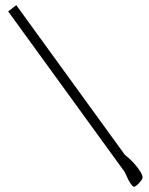

<svg xmlns="http://www.w3.org/2000/svg" viewBox="-20 -724 577 744"><path d="M11.7 -679.7 43 -704.1 463.9 -124Q468.8 -120.1 480.5 -109.9Q492.2 -99.6 503.9 -85.9Q515.6 -72.3 524.4 -58.1Q533.2 -43.9 532.2 -34.2Q531.2 -30.3 527.3 -24.9Q523.4 -19.5 518.6 -14.2Q513.7 -8.8 507.8 -4.4Q502 0 498 0Q492.2 -3.9 486.3 -12.2Q480.5 -20.5 476.1 -29.8Q471.7 -39.1 468.3 -46.9Q464.8 -54.7 463.9 -56.6Z"/></svg>

Font: Waiting for the Sunrise
Style: Regular
Weight: 300
Version: Version 1.001 2001